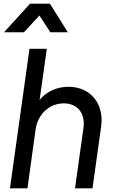

<svg xmlns="http://www.w3.org/2000/svg" viewBox="-20 -1022 620 1042"><path d="M34 0H129L173 -318C185 -405 250 -461 326 -461C399 -461 444 -409 433 -328L387 0H482L529 -336C546 -460 470 -551 352 -551C289 -551 233 -526 195 -480L234 -757H140ZM2 -847H110L194 -938L253 -847H348L251 -1002H143Z"/></svg>

Font: Mluvka Medium
Style: Italic
Weight: 500
Italic angle: -8°
Designer: Modified by Jiří Krblich, Original typeface by Gumpita Rahayu
Foundry: Gumpita Rahayu & Jiří Krblich
Version: Version 2.000;Glyphs 3.1.1 (3134)